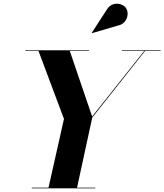

<svg xmlns="http://www.w3.org/2000/svg" viewBox="-20 -1023 892 1043"><path d="M620 -884 480.5 -843 479 -845.5 560 -970.5Q574.5 -994 595.5 -1000Q616.5 -1006 635.8 -999.5Q655 -993 664.5 -979Q675 -963 673 -942.5Q671 -922 657.5 -905.2Q644 -888.5 620 -884ZM152.5 -3.5H243.5L327.5 -377L189 -746.5H117.5V-750H463V-746.5H359L480.5 -390L763.5 -746.5H642.5V-750H852.5V-746.5H768L481 -384L398.5 -3.5H497.5V0H152.5Z"/></svg>

Font: Bodoni* 48pt
Style: Bold Italic
Weight: 700
Italic angle: -13°
Version: Version 2.3